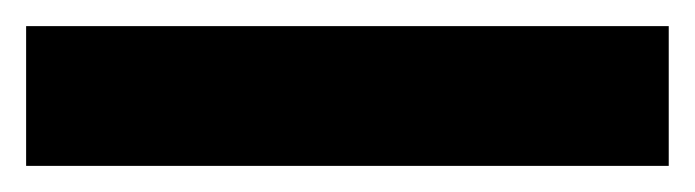

<svg xmlns="http://www.w3.org/2000/svg" viewBox="-21 36 532 147"><path d="M491 56V163H-1V56Z"/></svg>

Font: Bitter ExtraBold
Style: Regular
Weight: 800
Designer: Sol Matas, and Bitter project Authors
Foundry: Sol Matas
Version: Version 2.001